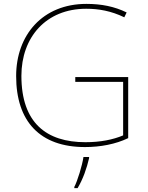

<svg xmlns="http://www.w3.org/2000/svg" viewBox="-20 -839 760 987"><path d="M367 -443V-418H613V-143C561 -121 496 -108 419 -108C219 -108 90 -207 90 -449C90 -647 216 -794 423 -794C487 -794 551 -783 619 -750L631 -775C568 -806 500 -819 424 -819C199 -819 63 -659 63 -448C63 -214 186 -83 417 -83C496 -83 575 -98 639 -129V-443ZM438 -26V-32H409C403 11 378 92 362 122V128H379C407 81 426 26 438 -26Z"/></svg>

Font: Noto Sans Kannada UI Thin
Style: Regular
Weight: 100
Designer: Jelle Bosma - Monotype Design Team
Foundry: Monotype Imaging Inc.
Version: Version 2.005